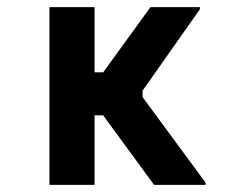

<svg xmlns="http://www.w3.org/2000/svg" viewBox="-20 -516 652 536"><path d="M118 0V-496H244V-314H268L400 -496H538V-490L378 -263V-245L554 -6V0H410L268 -194H244V0Z"/></svg>

Font: Space Mono
Style: Bold
Weight: 700
Monospace: yes
Designer: Colophon Foundry + Benjamin Critton
Foundry: Colophon Foundry & Benjamin Critton
Version: Version 1.003; ttfautohint (v1.8.4.7-5d5b)